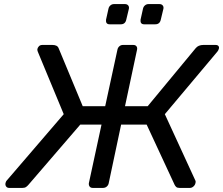

<svg xmlns="http://www.w3.org/2000/svg" viewBox="-20 -920 1092 940"><path d="M7 -24Q8 -26 9 -29.5Q10 -33 12 -35L292 -361L165 -667Q162 -675 163 -680Q165 -688 171 -694Q177 -700 188 -700H236Q261 -700 267 -684L385 -400H495L555 -677Q557 -687 564.5 -693.5Q572 -700 582 -700H632Q643 -700 648 -693.5Q653 -687 651 -677L592 -400H703L938 -684Q951 -700 976 -700H1035Q1046 -700 1050 -694Q1054 -688 1051 -680Q1049 -673 1044 -667L787 -361L937 -35Q939 -30 937 -24Q935 -14 927 -7Q919 0 910 0H859Q848 0 843 -4.5Q838 -9 835 -15L698 -310H573L512 -22Q510 -13 502.5 -6.5Q495 0 484 0H434Q424 0 419 -6.5Q414 -13 415 -23L477 -310H373L119 -15Q114 -9 107.5 -4.5Q101 0 90 0H25Q15 0 10 -7Q5 -14 7 -24ZM668 -823 680 -877Q682 -887 689.5 -893.5Q697 -900 707 -900H761Q771 -900 776.5 -893.5Q782 -887 780 -877L767 -823Q762 -801 740 -801H686Q666 -801 668 -823ZM499 -823 511 -877Q513 -887 520.5 -893.5Q528 -900 538 -900H592Q602 -900 607.5 -893.5Q613 -887 611 -877L598 -823Q593 -801 571 -801H517Q497 -801 499 -823Z"/></svg>

Font: SVN-Rubik
Style: Italic
Weight: 400
Italic angle: -12°
Designer: Hubert and Fischer
Foundry: Hubert & Fischer
Version: Version 2.101; ttfautohint (v1.8.3)